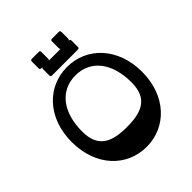

<svg xmlns="http://www.w3.org/2000/svg" viewBox="-293 -1312 1517 1517"><g transform="rotate(-45 466.0 -553.0)"><path d="M315 -1014H328C323 -1012 320 -1007 320 -1000V-929C320 -919 325 -914 335 -914H624C634 -914 639 -919 639 -929V-1000C639 -1010 634 -1015 624 -1015H623C628 -1017 631 -1022 631 -1029V-1105C631 -1115 626 -1120 616 -1120H540C530 -1120 525 -1115 525 -1105V-1029C525 -1022 528 -1017 533 -1015H399C404 -1017 407 -1022 407 -1029V-1105C407 -1115 402 -1120 392 -1120H315C305 -1120 300 -1115 300 -1105V-1029C300 -1019 305 -1014 315 -1014ZM466 -878C247 -878 73 -703 73 -432C73 -159 247 14 466 14C684 14 859 -161 859 -432C859 -703 684 -878 466 -878ZM466 -207C297 -207 190 -254 190 -432C190 -649 297 -784 466 -784C635 -784 741 -649 741 -432C741 -254 635 -207 466 -207Z"/></g></svg>

Font: OpenDyslexic3
Style: Regular
Weight: 400
Designer: Abelardo Gonzalez
Version: Version 3.001;PS 003.001;hotconv 1.0.88;makeotf.lib2.5.64775